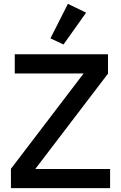

<svg xmlns="http://www.w3.org/2000/svg" viewBox="-20 -981 632 1001"><path d="M554 -100V0H37V-101L416 -598H57V-698H543V-597L164 -100ZM429 -915 311 -749 243 -781 334 -961Z"/></svg>

Font: IBM Plex Sans Medium
Style: Regular
Weight: 500
Designer: Mike Abbink, Paul van der Laan, Pieter van Rosmalen
Foundry: Bold Monday
Version: Version 3.201